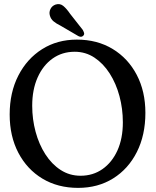

<svg xmlns="http://www.w3.org/2000/svg" viewBox="-20 -902 758 933"><path d="M353.5 -709.5Q452.5 -709.5 527.5 -664Q602.5 -618.5 644.5 -538.2Q686.5 -458 686.5 -353.5Q686.5 -245.5 645 -163.2Q603.5 -81 529.8 -35Q456 11 359.5 11Q261 11 186.2 -34Q111.5 -79 69.2 -159.5Q27 -240 27 -345.5Q27 -452.5 69 -534.5Q111 -616.5 184.5 -663Q258 -709.5 353.5 -709.5ZM577 -307.5Q577 -373.5 560.5 -435Q544 -496.5 513 -545Q482 -593.5 439 -622Q396 -650.5 343 -650.5Q282 -650.5 235.5 -617.5Q189 -584.5 162.8 -525.5Q136.5 -466.5 136.5 -388Q136.5 -322.5 153 -261.5Q169.5 -200.5 200.5 -152.2Q231.5 -104 274.8 -76Q318 -48 371.5 -48Q432 -48 478.2 -80.5Q524.5 -113 550.8 -171.2Q577 -229.5 577 -307.5ZM321 -834.5 382 -757Q386 -750 388.2 -743Q390.5 -736 386 -730Q376.5 -718.5 361 -726.5L274.5 -777Q253 -787.5 240 -798.5Q227 -809.5 222.5 -826Q217.5 -842.5 225.2 -858.2Q233 -874 250.5 -880Q271.5 -886.5 287.8 -873Q304 -859.5 321 -834.5Z"/></svg>

Font: Fraunces 144pt S100
Style: Regular
Weight: 400
Version: Version 1.000; ttfautohint (v1.8.3)